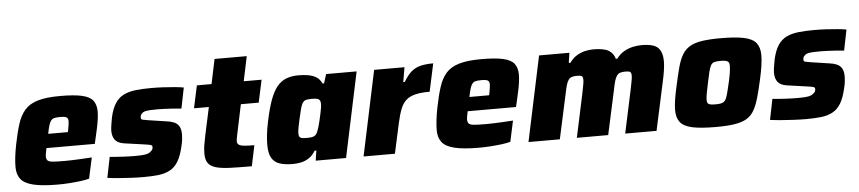

<svg xmlns="http://www.w3.org/2000/svg" viewBox="-41 -899 5134 1147"><g transform="rotate(-5 2526.0 -325.0)"><path d="M268 8Q174 8 120.5 -5Q67 -18 45.5 -46Q24 -74 24 -118Q24 -146 28 -180Q32 -214 40 -254Q54 -324 70 -374Q86 -424 114 -456Q142 -488 192.5 -503Q243 -518 327 -518Q412 -518 458.5 -507Q505 -496 523.5 -471.5Q542 -447 542 -406Q542 -387 538.5 -361Q535 -335 529 -307.5Q523 -280 517 -254L508 -215H218Q216 -204 213 -189Q210 -174 210 -167Q210 -149 218 -141Q226 -133 250.5 -131Q275 -129 326 -129Q345 -129 371 -130Q397 -131 426 -132.5Q455 -134 483 -136L456 -11Q436 -5 404.5 -1Q373 3 337.5 5.5Q302 8 268 8ZM236 -299H354L357 -313Q360 -331 362 -342.5Q364 -354 364 -363Q364 -376 359 -382.5Q354 -389 343.5 -391Q333 -393 315 -393Q294 -393 281.5 -390Q269 -387 261.5 -378Q254 -369 248 -350Q242 -331 236 -299Z M781 8Q747 8 707.5 6Q668 4 630.5 1Q593 -2 565 -6L590 -130Q610 -128 630.5 -126.5Q651 -125 670 -124Q689 -123 706 -122.5Q723 -122 738 -122Q768 -122 787.5 -123.5Q807 -125 819 -129.5Q831 -134 837 -141Q844 -146 847 -152Q850 -158 850 -167Q850 -176 840.5 -179Q831 -182 802 -186L682 -203Q644 -209 628.5 -229.5Q613 -250 613 -284Q613 -299 616.5 -320Q620 -341 624 -364Q636 -417 656.5 -448Q677 -479 708 -494Q739 -509 780.5 -513.5Q822 -518 875 -518Q910 -518 946 -516Q982 -514 1014.5 -511Q1047 -508 1067 -504L1042 -380Q1014 -383 987.5 -384.5Q961 -386 939 -387Q917 -388 902 -388Q875 -388 856 -387Q837 -386 824.5 -383Q812 -380 806 -372Q800 -368 797.5 -362Q795 -356 795 -346Q795 -337 803.5 -334.5Q812 -332 838 -328L945 -312Q971 -309 990.5 -301Q1010 -293 1021 -275.5Q1032 -258 1032 -225Q1032 -213 1030 -195.5Q1028 -178 1023 -158Q1010 -100 990 -66.5Q970 -33 940 -17Q910 -1 871 3.5Q832 8 781 8Z M1431 0Q1353 0 1300 -2Q1247 -4 1215 -13.5Q1183 -23 1169 -43.5Q1155 -64 1155 -100Q1155 -114 1156.5 -130.5Q1158 -147 1162 -166Q1166 -185 1170 -208L1206 -375H1117L1146 -510H1234L1265 -658H1458L1427 -510H1534L1505 -375H1398L1360 -194Q1359 -188 1357.5 -180.5Q1356 -173 1355 -166.5Q1354 -160 1354 -156Q1354 -144 1363 -136.5Q1372 -129 1394.5 -126.5Q1417 -124 1457 -124Z M1676 8Q1628 8 1596.5 -3Q1565 -14 1549.5 -41.5Q1534 -69 1534 -119Q1534 -145 1537.5 -179Q1541 -213 1550 -255Q1566 -333 1584.5 -384Q1603 -435 1627 -464Q1651 -493 1682.5 -505Q1714 -517 1754 -517Q1786 -517 1813 -512.5Q1840 -508 1861 -495.5Q1882 -483 1895 -456H1904L1921 -510H2104L1996 0H1814L1823 -60H1813Q1795 -31 1772.5 -16.5Q1750 -2 1725.5 3Q1701 8 1676 8ZM1777 -140Q1795 -140 1806.5 -142.5Q1818 -145 1825.5 -152Q1833 -159 1838 -172Q1842 -181 1847 -197.5Q1852 -214 1856.5 -233.5Q1861 -253 1865.5 -272.5Q1870 -292 1872.5 -308.5Q1875 -325 1875 -335Q1875 -356 1864.5 -363Q1854 -370 1825 -370Q1804 -370 1791 -367.5Q1778 -365 1769.5 -354Q1761 -343 1754.5 -319.5Q1748 -296 1739 -255Q1732 -224 1728.5 -204Q1725 -184 1725 -171Q1725 -157 1730 -150Q1735 -143 1747 -141.5Q1759 -140 1777 -140Z M2101 0 2209 -510H2391L2376 -422H2385Q2408 -461 2431.5 -481.5Q2455 -502 2486.5 -510Q2518 -518 2564 -518L2528 -351Q2477 -351 2443 -343Q2409 -335 2387.5 -316.5Q2366 -298 2352.5 -264Q2339 -230 2328 -179L2289 0Z M2794 8Q2700 8 2646.5 -5Q2593 -18 2571.5 -46Q2550 -74 2550 -118Q2550 -146 2554 -180Q2558 -214 2566 -254Q2580 -324 2596 -374Q2612 -424 2640 -456Q2668 -488 2718.5 -503Q2769 -518 2853 -518Q2938 -518 2984.5 -507Q3031 -496 3049.5 -471.5Q3068 -447 3068 -406Q3068 -387 3064.5 -361Q3061 -335 3055 -307.5Q3049 -280 3043 -254L3034 -215H2744Q2742 -204 2739 -189Q2736 -174 2736 -167Q2736 -149 2744 -141Q2752 -133 2776.5 -131Q2801 -129 2852 -129Q2871 -129 2897 -130Q2923 -131 2952 -132.5Q2981 -134 3009 -136L2982 -11Q2962 -5 2930.5 -1Q2899 3 2863.5 5.5Q2828 8 2794 8ZM2762 -299H2880L2883 -313Q2886 -331 2888 -342.5Q2890 -354 2890 -363Q2890 -376 2885 -382.5Q2880 -389 2869.5 -391Q2859 -393 2841 -393Q2820 -393 2807.5 -390Q2795 -387 2787.5 -378Q2780 -369 2774 -350Q2768 -331 2762 -299Z M3090 0 3198 -510H3380L3371 -450H3381Q3400 -477 3424 -491.5Q3448 -506 3474 -512Q3500 -518 3523 -518Q3586 -518 3615 -501Q3644 -484 3653 -450H3662Q3682 -477 3707.5 -491.5Q3733 -506 3760.5 -512Q3788 -518 3813 -518Q3887 -518 3912.5 -491Q3938 -464 3938 -410Q3938 -390 3933.5 -358Q3929 -326 3921 -291L3858 0H3670L3726 -262Q3731 -287 3735 -308.5Q3739 -330 3739 -340Q3739 -360 3731 -364.5Q3723 -369 3704 -369Q3684 -369 3672 -365Q3660 -361 3652 -350Q3644 -339 3638 -319Q3632 -299 3626 -267L3568 0H3380L3436 -262Q3441 -287 3445 -308.5Q3449 -330 3449 -340Q3449 -360 3441 -364.5Q3433 -369 3414 -369Q3394 -369 3382 -365Q3370 -361 3362 -350Q3354 -339 3348 -318.5Q3342 -298 3336 -267L3278 0Z M4213 8Q4123 8 4072 -3Q4021 -14 4000 -41Q3979 -68 3979 -113Q3979 -140 3984.5 -175.5Q3990 -211 4000 -255Q4014 -319 4026 -364.5Q4038 -410 4055.5 -440Q4073 -470 4101 -487Q4129 -504 4174 -511Q4219 -518 4286 -518Q4376 -518 4427.5 -507Q4479 -496 4500 -469Q4521 -442 4521 -396Q4521 -369 4516 -334Q4511 -299 4501 -255Q4487 -191 4474 -145.5Q4461 -100 4444 -70Q4427 -40 4399 -23Q4371 -6 4326 1Q4281 8 4213 8ZM4224 -127Q4243 -127 4255 -129.5Q4267 -132 4275 -138.5Q4283 -145 4288.5 -159Q4294 -173 4300 -196.5Q4306 -220 4314 -255Q4322 -291 4325 -313.5Q4328 -336 4328 -351Q4328 -365 4322.5 -371.5Q4317 -378 4306 -380.5Q4295 -383 4276 -383Q4252 -383 4238.5 -379.5Q4225 -376 4217.5 -363.5Q4210 -351 4203.5 -325.5Q4197 -300 4188 -255Q4180 -218 4176 -195Q4172 -172 4172 -158Q4172 -144 4177 -137.5Q4182 -131 4193.5 -129Q4205 -127 4224 -127Z M4755 8Q4721 8 4681.5 6Q4642 4 4604.5 1Q4567 -2 4539 -6L4564 -130Q4584 -128 4604.5 -126.5Q4625 -125 4644 -124Q4663 -123 4680 -122.5Q4697 -122 4712 -122Q4742 -122 4761.5 -123.5Q4781 -125 4793 -129.5Q4805 -134 4811 -141Q4818 -146 4821 -152Q4824 -158 4824 -167Q4824 -176 4814.5 -179Q4805 -182 4776 -186L4656 -203Q4618 -209 4602.5 -229.5Q4587 -250 4587 -284Q4587 -299 4590.5 -320Q4594 -341 4598 -364Q4610 -417 4630.5 -448Q4651 -479 4682 -494Q4713 -509 4754.5 -513.5Q4796 -518 4849 -518Q4884 -518 4920 -516Q4956 -514 4988.5 -511Q5021 -508 5041 -504L5016 -380Q4988 -383 4961.5 -384.5Q4935 -386 4913 -387Q4891 -388 4876 -388Q4849 -388 4830 -387Q4811 -386 4798.5 -383Q4786 -380 4780 -372Q4774 -368 4771.5 -362Q4769 -356 4769 -346Q4769 -337 4777.5 -334.5Q4786 -332 4812 -328L4919 -312Q4945 -309 4964.5 -301Q4984 -293 4995 -275.5Q5006 -258 5006 -225Q5006 -213 5004 -195.5Q5002 -178 4997 -158Q4984 -100 4964 -66.5Q4944 -33 4914 -17Q4884 -1 4845 3.5Q4806 8 4755 8Z"/></g></svg>

Font: Saira Thin ExtraBold
Style: Italic
Weight: 800
Italic angle: -12°
Version: Version 1.101